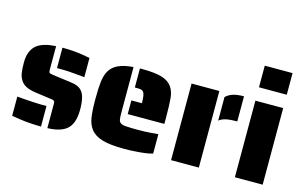

<svg xmlns="http://www.w3.org/2000/svg" viewBox="-91 -985 1962 1235"><g transform="rotate(15 889.5 -367.5)"><path d="M383 -376Q321 -382 283 -382H250V-518Q321 -518 385 -508L435 -499V-371Q416 -372 383 -376ZM290 -155Q290 -170 285 -174Q280 -178 264 -180L156 -195Q116 -201 91.5 -214Q67 -227 55 -249Q43 -268 39 -295Q35 -322 35 -362Q35 -444 84 -482Q125 -512 208 -517V-360Q208 -345 212 -340.5Q216 -336 237 -333L357 -317Q383 -314 402 -306.5Q421 -299 434 -284Q463 -252 463 -161Q463 -65 414 -27Q371 5 290 7ZM108 -2 51 -11V-139Q91 -135 159 -131Q197 -129 213 -129H248V8Q168 7 108 -2Z M766 -305H836Q836 -361 825 -377Q819 -386 809 -388.5Q799 -391 780 -391H766V-518H780Q866 -518 912.5 -504Q959 -490 981 -458Q1001 -430 1005.5 -386Q1010 -342 1010 -254V-214H766ZM577 -57Q554 -87 547 -131.5Q540 -176 540 -254Q540 -326 545 -368.5Q550 -411 566 -441Q584 -474 621.5 -492.5Q659 -511 724 -516V-214Q724 -180 727 -165.5Q730 -151 741 -144Q753 -136 778 -135Q810 -133 846 -133Q910 -133 939 -136L990 -140V-11Q950 1 880 5Q846 8 800 8Q708 8 655.5 -7.5Q603 -23 577 -57Z M1339 -481Q1360 -501 1388.5 -509.5Q1417 -518 1459 -518V-351Q1414 -351 1385.5 -345Q1357 -339 1339 -324ZM1112 -510H1297V0H1112Z M1537 -743H1722V-599H1537ZM1537 -510H1722V0H1537Z"/></g></svg>

Font: Saira Stencil One
Style: Regular
Weight: 400
Designer: Hector Gatti with collaboration of the Omnibus-Type team
Foundry: Omnibus-Type
Version: Version 1.004